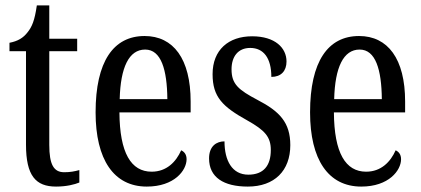

<svg xmlns="http://www.w3.org/2000/svg" viewBox="-20 -679 1554 709"><path d="M187 10C226 10 256 2 273 -5V-51C255 -46 239 -43 217 -43C178 -43 162 -72 162 -144V-490H265V-536H162V-659H116C108 -603 98 -580 82 -560C66 -539 46 -527 15 -521V-490H76V-145C76 -30 112 10 187 10Z M522 10C624 10 669 -50 669 -91C669 -109 660 -119 649 -124C630 -81 595 -45 540 -45C464 -45 422 -114 421 -264H684V-304C684 -462 620 -546 514 -546C399 -546 333 -452 333 -264C333 -90 400 10 522 10ZM598 -313H422C425 -430 456 -496 516 -496C575 -496 597 -422 598 -313Z M895 10C994 10 1052 -49 1052 -143C1052 -227 1012 -268 931 -310C861 -347 835 -368 835 -423C835 -470 859 -502 904 -502C953 -502 982 -465 982 -395C1018 -395 1038 -417 1038 -452C1038 -502 996 -545 911 -545C824 -545 765 -495 765 -405C765 -321 802 -285 892 -235C958 -198 980 -174 980 -125C980 -67 953 -34 897 -34C837 -34 809 -86 809 -157C780 -157 752 -140 752 -94C752 -24 806 10 895 10Z M1314 10C1416 10 1461 -50 1461 -91C1461 -109 1452 -119 1441 -124C1422 -81 1387 -45 1332 -45C1256 -45 1214 -114 1213 -264H1476V-304C1476 -462 1412 -546 1306 -546C1191 -546 1125 -452 1125 -264C1125 -90 1192 10 1314 10ZM1390 -313H1214C1217 -430 1248 -496 1308 -496C1367 -496 1389 -422 1390 -313Z"/></svg>

Font: Noto Serif Armenian ExtraCondensed
Style: Regular
Weight: 400
Width: 2
Designer: Monotype Design Team
Foundry: Monotype Imaging Inc.
Version: Version 2.008